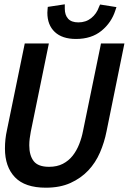

<svg xmlns="http://www.w3.org/2000/svg" viewBox="-20 -860 598 892"><path d="M558 -658 475 -250Q465 -199 444.5 -151.5Q424 -104 390 -68Q356 -32 307.5 -10Q259 12 193 12Q96 12 49.5 -36.5Q3 -85 3 -170Q3 -214 12 -254L95 -658H207L123 -248Q120 -232 118 -216.5Q116 -201 116 -185Q116 -138 136.5 -111.5Q157 -85 208 -85Q245 -85 272 -99Q299 -113 317.5 -136.5Q336 -160 348 -190.5Q360 -221 366 -253Q386 -352 406.5 -450Q427 -548 447 -647L449 -658ZM521 -827 516 -812Q498 -755 451.5 -717Q405 -679 333 -679Q269 -679 234.5 -711.5Q200 -744 200 -801Q200 -812 201 -817L202 -828L281 -840V-820Q281 -790 296.5 -773Q312 -756 344 -756Q379 -756 404 -776Q429 -796 440 -828L445 -839Z"/></svg>

Font: Codetta
Style: Bold Italic
Weight: 700
Italic angle: -11°
Designer: Ulrich Proeller
Foundry: PROSA GmbH
Version: Version 2.00;September 29, 2018;FontCreator 11.5.0.2427 64-b